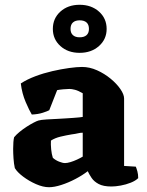

<svg xmlns="http://www.w3.org/2000/svg" viewBox="-20 -780 614 803"><path d="M185 3Q160 3 130.5 -10Q101 -23 76.5 -41.5Q52 -60 42 -77Q38 -95 36.5 -117.5Q35 -140 35 -157Q35 -173 36 -185.5Q37 -198 39 -206Q48 -217 62 -228.5Q76 -240 91.5 -250Q107 -260 120.5 -267Q134 -274 141 -276Q151 -279 175.5 -280.5Q200 -282 223 -283Q241 -284 257 -285Q273 -286 287 -287Q301 -288 311 -289Q321 -290 326 -291V-390Q307 -401 293.5 -404.5Q280 -408 270 -408Q261 -408 244.5 -406.5Q228 -405 219 -403L186 -319Q179 -315 159 -308.5Q139 -302 113 -301Q103 -317 87.5 -353Q72 -389 67 -431Q93 -448 127.5 -461Q162 -474 199 -482.5Q236 -491 269 -495.5Q302 -500 323 -500Q355 -500 386 -486Q417 -472 442.5 -451Q468 -430 483.5 -407.5Q499 -385 499 -368V-86L548 -83Q551 -76 554.5 -63.5Q558 -51 558 -35Q547 -24 527 -16Q507 -8 485 -4Q463 0 446 0Q412 0 392.5 -10.5Q373 -21 363 -36Q353 -51 347 -64Q325 -47 295.5 -31.5Q266 -16 236.5 -6.5Q207 3 185 3ZM252 -98Q261 -98 274.5 -102Q288 -106 302 -112.5Q316 -119 326 -125V-225Q316 -225 306 -222.5Q296 -220 280 -218Q256 -214 233 -208.5Q210 -203 193 -192Q192 -176 194 -155.5Q196 -135 201 -120Q212 -110 227 -104Q242 -98 252 -98ZM313 -559Q264 -559 232.5 -587.5Q201 -616 201 -659Q201 -703 232.5 -731.5Q264 -760 313 -760Q362 -760 394 -731.5Q426 -703 426 -659Q426 -616 394 -587.5Q362 -559 313 -559ZM313 -624Q332 -624 342 -633Q352 -642 352 -659Q352 -677 342 -686Q332 -695 313 -695Q295 -695 285 -686Q275 -677 275 -659Q275 -642 285 -633Q295 -624 313 -624Z"/></svg>

Font: Texturina Medium 12pt Black
Style: Regular
Weight: 900
Version: Version 1.002